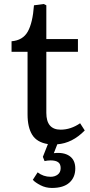

<svg xmlns="http://www.w3.org/2000/svg" viewBox="-20 -700 444 949"><path d="M398.9 -55.2Q337.4 7.8 263.2 13.2L246.1 57.1Q294.9 51.3 323.5 71Q352.1 90.8 352.1 132.8Q352.1 176.8 322.8 202.9Q293.5 229 236.8 229Q206.1 229 180.2 215.6Q154.3 202.1 142.1 189L166 151.9Q194.3 173.8 230 173.8Q251 173.8 265.4 162.8Q279.8 151.9 279.8 130.9Q279.8 110.4 267.3 101.6Q254.9 92.8 230 92.8Q215.8 92.8 200.2 96.2L191.9 75.2L216.8 12.2Q162.1 3.4 139.2 -33.7Q116.2 -70.8 116.2 -134.8V-443.8H37.1V-496.1Q92.8 -500.5 117.2 -543.7Q141.6 -586.9 147.9 -673.8L195.8 -680.2L209 -673.8V-506.8H365.2V-443.8H209V-142.1Q209 -59.1 279.8 -59.1Q329.6 -59.1 376 -90.8Z"/></svg>

Font: Literata Book
Style: Regular
Weight: 400
Designer: Latin by Veronika Burian and Jose Scaglione. Greek by Irene Vlachou. Cyrillic by Vera Evstafieva
Foundry: TypeTogether
Version: Version 2.003;PS 002.003;hotconv 1.0.88;makeotf.lib2.5.64775